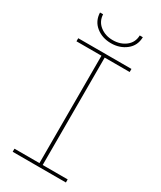

<svg xmlns="http://www.w3.org/2000/svg" viewBox="-218 -951 859 1025"><g transform="rotate(30 211.0 -438.5)"><path d="M201 -10V-690H221V-10ZM47 0V-19H375V0ZM47 -681V-700H375V-681ZM211 -764Q157 -764 119 -794.5Q81 -825 79 -877H98Q100 -834 132.5 -808.5Q165 -783 211 -783Q258 -783 290.5 -808.5Q323 -834 324 -877H343Q342 -825 303.5 -794.5Q265 -764 211 -764Z"/></g></svg>

Font: Montserrat Alternates Thin
Style: Regular
Weight: 100
Designer: Julieta Ulanovsky
Foundry: Julieta Ulanovsky
Version: Version 9.000